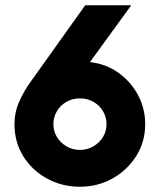

<svg xmlns="http://www.w3.org/2000/svg" viewBox="-20 -700 607 730"><path d="M284 10Q216 10 159 -21Q102 -52 68.5 -106Q35 -160 35 -228Q35 -273 53 -313.5Q71 -354 95 -387L304 -680H479L317 -457L322 -464Q383 -457 430 -423.5Q477 -390 504.5 -339Q532 -288 532 -228Q532 -160 497.5 -106Q463 -52 407 -21Q351 10 284 10ZM284 -130Q312 -130 335 -143.5Q358 -157 371.5 -179Q385 -201 385 -228Q385 -255 371.5 -277.5Q358 -300 335 -313Q312 -326 284 -326Q256 -326 233 -313Q210 -300 196.5 -277.5Q183 -255 183 -228Q183 -201 196.5 -179Q210 -157 233 -143.5Q256 -130 284 -130Z"/></svg>

Font: Teachers
Style: Regular
Weight: 400
Designer: Alfredo Marco Pradil, Chank Diesel
Version: Version 1.001